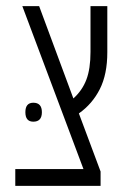

<svg xmlns="http://www.w3.org/2000/svg" viewBox="-20 -608 413 628"><path d="M30 0V-55H253L53 -588H108L220 -286Q249 -312 262.5 -347.5Q276 -383 276 -438V-588H331V-437Q331 -365 306.5 -316.5Q282 -268 238 -237L309 -47V0ZM63 -241Q63 -272 89 -272Q117 -272 117 -241Q117 -210 89 -210Q63 -210 63 -241Z"/></svg>

Font: Noto Sans Hebrew ExtraCondensed Light
Style: Regular
Weight: 300
Width: 2
Designer: Monotype Design Team
Foundry: Monotype Imaging Inc.
Version: Version 2.004; ttfautohint (v1.8.4.7-5d5b)